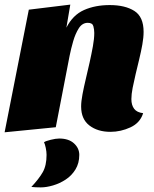

<svg xmlns="http://www.w3.org/2000/svg" viewBox="-31 -552 666 833"><path d="M448 20Q393 20 357 -7.5Q321 -35 321 -90Q321 -112 327 -143.5Q333 -175 341.5 -210.5Q350 -246 358 -282Q366 -318 372 -351Q378 -384 378 -409Q378 -424 374 -438.5Q370 -453 350 -453Q326 -453 311 -429.5Q296 -406 286.5 -373Q277 -340 271 -310L211 0L-11 22L94 -510L274 -532L257 -432Q285 -487 333.5 -508.5Q382 -530 445 -530Q512 -530 552 -504.5Q592 -479 592 -414Q592 -389 586.5 -358.5Q581 -328 573 -295Q565 -262 557.5 -230.5Q550 -199 544.5 -171Q539 -143 539 -122Q539 -96 551 -80Q563 -64 590 -61Q577 -19 535 0.5Q493 20 448 20ZM146 261Q137 261 123.5 260.5Q110 260 105 259Q138 224 154.5 195Q171 166 171 120Q171 106 167.5 89.5Q164 73 160 65Q167 60 189 54.5Q211 49 226 49Q267 49 290 70Q313 91 313 120Q313 156 296.5 183Q280 210 254 227Q228 244 199 252.5Q170 261 146 261Z"/></svg>

Font: Sansita Swashed Light Black
Style: Regular
Weight: 900
Version: Version 1.003